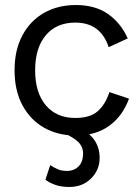

<svg xmlns="http://www.w3.org/2000/svg" viewBox="-20 -530 554 765"><path d="M282 -510Q359 -510 410 -474.5Q461 -439 489 -377L413 -342Q381 -440 280 -440Q205 -440 162.5 -389.5Q120 -339 120 -250Q120 -161 162.5 -110.5Q205 -60 280 -60Q339 -60 369.5 -87Q400 -114 416 -163L494 -137Q469 -68 415.5 -29Q362 10 282 10Q211 10 156 -21Q101 -52 69.5 -110.5Q38 -169 38 -250Q38 -331 69.5 -389.5Q101 -448 156 -479Q211 -510 282 -510ZM226 -4 268 -29Q327 -10 352 22.5Q377 55 377 99Q377 147 343 181Q309 215 256 215Q225 215 201.5 207Q178 199 161 186L180 128Q194 137 209.5 144Q225 151 247 151Q275 151 293 133Q311 115 311 81Q311 55 292 36Q273 17 226 -4Z"/></svg>

Font: Prodigy Sans
Style: Regular
Weight: 400
Designer: Wei Huang
Foundry: Wei Huang
Version: Version 1.003; ttfautohint (v1.8.3)